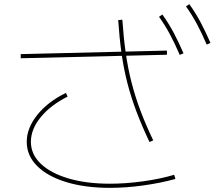

<svg xmlns="http://www.w3.org/2000/svg" viewBox="-20 -875 1040 926"><path d="M510 31Q391 31 300.5 3.5Q210 -24 159.5 -74Q109 -124 109 -191Q109 -257 159.5 -320.5Q210 -384 298 -427L306 -409Q224 -368 176.5 -310Q129 -252 129 -191Q129 -131 176.5 -85.5Q224 -40 310 -14.5Q396 11 510 11Q587 11 670 -0.5Q753 -12 820 -32L826 -12Q758 7 674 19Q590 31 510 31ZM701 -190Q665 -266 639 -334.5Q613 -403 595 -472Q577 -541 566.5 -615.5Q556 -690 550 -778L570 -780Q576 -693 586.5 -619Q597 -545 614.5 -477Q632 -409 657.5 -341Q683 -273 719 -198ZM785 -611 80 -594V-614L785 -631ZM847 -610Q822 -668 798.5 -711.5Q775 -755 747 -794L763 -805Q794 -762 818 -716.5Q842 -671 865 -618ZM977 -660Q952 -718 928.5 -761.5Q905 -805 877 -844L893 -855Q924 -812 948 -766.5Q972 -721 995 -668Z"/></svg>

Font: M PLUS 1 Code Thin
Style: Regular
Weight: 250
Designer: Coji Morishita
Foundry: UNDERFOREST DESIGN
Version: Version 1.002